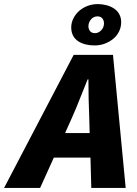

<svg xmlns="http://www.w3.org/2000/svg" viewBox="-86 -918 668 938"><path d="M266 -344 232 -268H352L350 -344Q348 -391 347 -435.5Q346 -480 346 -530H342Q322 -482 304.5 -436.5Q287 -391 266 -344ZM-66 0 274 -650H466L528 0H360L356 -148H177L110 0ZM376 -696Q353 -696 332.5 -701Q312 -706 296 -716.5Q280 -727 271 -744Q262 -761 262 -784Q262 -807 272.5 -828Q283 -849 300.5 -864.5Q318 -880 341.5 -889Q365 -898 392 -898Q414 -898 434.5 -892.5Q455 -887 471 -876.5Q487 -866 496.5 -849Q506 -832 506 -810Q506 -786 496 -765Q486 -744 468 -729Q450 -714 426.5 -705Q403 -696 376 -696ZM378 -756Q395 -756 408.5 -770Q422 -784 422 -804Q422 -818 414 -828Q406 -838 390 -838Q371 -838 358.5 -823Q346 -808 346 -790Q346 -776 354 -766Q362 -756 378 -756Z"/></svg>

Font: mr_Source Sans Pro
Style: Italic
Weight: 900
Italic angle: -11°
Designer: Paul D. Hunt
Foundry: Adobe Systems Incorporated
Version: Version 1.076;July 10, 2024;FontCreator 11.5.0.2430 64-bit